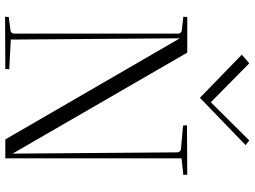

<svg xmlns="http://www.w3.org/2000/svg" viewBox="-140 -838 980 739"><g transform="rotate(90 349.5 -469.0)"><path d="M109.9 -33.2V-666Q107.9 -677.7 98.1 -679.2L44.9 -685.1Q44.9 -688 45.4 -692.9Q45.9 -697.8 45.9 -700.2H183.1L571.8 -27.8L566.9 -665Q563 -674.3 556.2 -675.8L463.9 -684.1Q462.9 -689.9 462.9 -699.2L652.8 -700.2Q652.8 -699.2 653.3 -692.4Q653.8 -685.5 653.8 -685.1L589.8 -678.2V0H517.1L127.9 -671.9L132.8 -21L247.1 -15.1Q247.1 -14.6 246.6 -7.6Q246.1 -0.5 246.1 0L44.9 1Q44.9 -1.5 45.4 -6.1Q45.9 -10.7 45.9 -13.2L98.1 -20Q107.4 -21 109.9 -33.2ZM539.1 -924.8 356.9 -749Q198.7 -903.3 190.9 -910.2L224.1 -939L374 -791L521 -939Z"/></g></svg>

Font: Antic Didone
Style: Regular
Weight: 400
Designer: Santiago Orozco
Foundry: Santiago Orozco
Version: Version 2.000